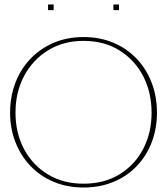

<svg xmlns="http://www.w3.org/2000/svg" viewBox="-20 -830 744 855"><path d="M352 5Q279 5 218.5 -20.5Q158 -46 115 -91.5Q72 -137 48.5 -197.5Q25 -258 25 -328Q25 -399 48 -460Q71 -521 114.5 -567Q158 -613 218 -639Q278 -665 352 -665Q426 -665 486.5 -639Q547 -613 590 -567Q633 -521 656 -460Q679 -399 679 -328Q679 -258 656 -197.5Q633 -137 590 -91.5Q547 -46 486.5 -20.5Q426 5 352 5ZM352 -12Q444 -12 512 -53.5Q580 -95 617.5 -166.5Q655 -238 655 -328Q655 -419 617.5 -491Q580 -563 512 -605.5Q444 -648 352 -648Q262 -648 193.5 -605.5Q125 -563 87 -491Q49 -419 49 -328Q49 -238 87 -166.5Q125 -95 193 -53.5Q261 -12 352 -12ZM194 -785V-810H219V-785ZM485 -785V-810H510V-785Z"/></svg>

Font: Panamera Thin
Style: Regular
Weight: 100
Designer: Bastien Sozeau
Foundry: NBR — Bastien Sozeau
Version: Version 3.003;gftools[0.9.33]